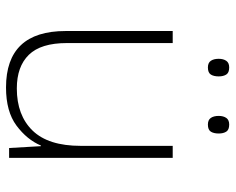

<svg xmlns="http://www.w3.org/2000/svg" viewBox="-90 -662 763 622"><g transform="rotate(90 291.0 -351.5)"><path d="M492 -530V0H460L454 -103H452Q433 -58 387.5 -24Q342 10 264 10Q81 10 81 -183V-530H120V-187Q120 -103 158 -64Q196 -25 267 -25Q354 -25 403.5 -76Q453 -127 453 -232V-530ZM171 -679Q171 -694 177.5 -703.5Q184 -713 199 -713Q216 -713 222 -703.5Q228 -694 228 -679Q228 -663 222 -653.5Q216 -644 199 -644Q184 -644 177.5 -653.5Q171 -663 171 -679ZM356 -679Q356 -694 362.5 -703.5Q369 -713 384 -713Q401 -713 407 -703.5Q413 -694 413 -679Q413 -663 407 -653.5Q401 -644 384 -644Q369 -644 362.5 -653.5Q356 -663 356 -679Z"/></g></svg>

Font: Noto Sans Arabic UI XLt
Style: Regular
Weight: 200
Designer: Monotype Design Team, Nadine Chahine and Nizar Qandah
Foundry: Monotype Imaging Inc.
Version: Version 2.010; ttfautohint (v1.8.4.7-5d5b)